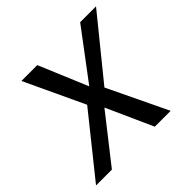

<svg xmlns="http://www.w3.org/2000/svg" viewBox="-144 -686 827 827"><g transform="rotate(-45 269.5 -272.5)"><path d="M184.7 -545.5H88.1L215.9 -272.7L-2.8 0H93.8L259.9 -211.6L355.1 0H451.7L321 -272.7L542.6 -545.5H446L278.4 -322.4Z"/></g></svg>

Font: Margiela Sans
Style: Italic
Weight: 400
Italic angle: -9.39999°
Designer: Stefan Endress, Andreas Faust
Version: Version 1.100;FEAKit 1.0